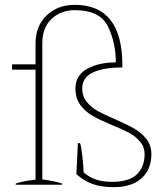

<svg xmlns="http://www.w3.org/2000/svg" viewBox="-20 -764 671 794"><path d="M458 -270Q508 -248 536.5 -231.5Q565 -215 585.5 -189Q606 -163 606 -126Q606 -63 565 -26.5Q524 10 451 10Q398 10 361.5 -3.5Q325 -17 296 -44L302 -172H311Q316 -160 320.5 -119Q325 -78 326 -51Q349 -31 377 -21.5Q405 -12 443 -12Q514 -12 546 -43Q578 -74 578 -126Q578 -156 560 -177.5Q542 -199 516 -213.5Q490 -228 445 -246Q395 -267 364.5 -284Q334 -301 313 -329Q292 -357 292 -397Q292 -453 340.5 -479.5Q389 -506 459 -506Q459 -587 426.5 -654.5Q394 -722 289 -722Q232 -722 193.5 -686Q155 -650 155 -586V-22Q208 -15 237 -5V0H45V-5Q78 -16 127 -21V-476H30V-498H127V-585Q127 -656 172.5 -700Q218 -744 289 -744Q486 -744 486 -494V-485Q407 -485 363.5 -464Q320 -443 320 -398Q320 -366 338.5 -343Q357 -320 384 -305Q411 -290 458 -270Z"/></svg>

Font: Trirong Thin
Style: Regular
Weight: 250
Designer: Katatrad Team
Foundry: CadsonDemak
Version: Version 1.001